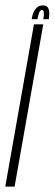

<svg xmlns="http://www.w3.org/2000/svg" viewBox="-56 -690 203 710"><path d="M-36.5 0H-2L104 -600H69.5ZM102.5 -670Q90.5 -670 82.5 -663.8Q74.5 -657.5 68.8 -645.5Q63 -633.5 61 -619H82.5Q85 -632 87.5 -639.5Q90 -647 92.5 -650Q95 -653 99.5 -653Q103 -653 104.5 -650.2Q106 -647.5 106.2 -640Q106.5 -632.5 104 -619H124.5Q127 -633.5 126 -645.5Q125 -657.5 119.8 -663.8Q114.5 -670 102.5 -670Z"/></svg>

Font: Anybody UltraCondensed ExtraLight
Style: Italic
Weight: 250
Width: 1
Italic angle: -10°
Version: Version 1.113;gftools[0.9.25]